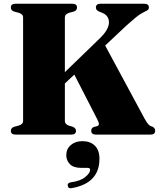

<svg xmlns="http://www.w3.org/2000/svg" viewBox="-20 -720 854 1027"><path d="M327 -72.5Q327 -55.5 348.5 -48L369 -42Q386.5 -34.5 386.5 -20Q386.5 0 361 0H64Q38 0 38 -20Q38 -36 56 -42L79 -48Q103.5 -55 103.5 -72.5V-627.5Q103.5 -645 79 -652L56 -658Q38 -664 38 -680Q38 -700 64 -700H366.5Q392 -700 392 -680Q392 -664 374.5 -658L351.5 -652Q327 -645 327 -627.5V-334L515.5 -516.5Q563.5 -563.5 562.8 -601.5Q562 -639.5 521.5 -653.5L509.5 -658.5Q493 -665.5 493 -680Q493 -700 518 -700H751.5Q776.5 -700 776.5 -680Q776.5 -672 771.8 -667.5Q767 -663 754 -657.5Q743.5 -652.5 731.8 -645.2Q720 -638 701.8 -623Q683.5 -608 654.5 -581.8Q625.5 -555.5 581 -512.5L542.5 -476.5L753 -86Q765.5 -63.5 774 -54.5Q782.5 -45.5 794 -43Q810 -36 810 -20Q810 0 784.5 0H493.5Q468 0 468 -20.5Q468 -36 482.5 -41L500.5 -45.5Q507.5 -47.5 508.8 -55.8Q510 -64 499.5 -83.5L377.5 -321L327 -273.5ZM415 178Q373 178 353.8 158Q334.5 138 334.5 110.5Q334.5 76.5 358.8 55.8Q383 35 420.5 35Q462.5 35 487.2 59Q512 83 512 129.5Q512 259.5 365.5 286Q346 290.5 342.5 275Q338.5 260 357 255.5Q410 248.5 436 227Q462 205.5 462 188.5Q462 178 449 178Z"/></svg>

Font: Fraunces 72pt S000 Black
Style: Regular
Weight: 900
Version: Version 1.000; ttfautohint (v1.8.3)